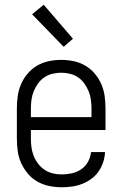

<svg xmlns="http://www.w3.org/2000/svg" viewBox="-20 -780 515 808"><path d="M239 8Q212 8 186 2.5Q160 -3 137 -16Q114 -29 97 -49.5Q80 -70 69 -94Q58 -118 54.5 -144.5Q51 -171 51 -197V-323Q51 -349 54.5 -375Q58 -401 68.5 -425.5Q79 -450 96.5 -470.5Q114 -491 136.5 -504Q159 -517 185 -522.5Q211 -528 238 -528Q264 -528 290 -522.5Q316 -517 338.5 -504Q361 -491 378.5 -470.5Q396 -450 406.5 -425.5Q417 -401 420.5 -375Q424 -349 424 -323V-233H110V-197Q110 -178 112.5 -159.5Q115 -141 122 -123.5Q129 -106 140.5 -91Q152 -76 167.5 -65.5Q183 -55 201.5 -50.5Q220 -46 239 -46Q260 -46 281.5 -50.5Q303 -55 321 -67Q339 -79 350 -98.5Q361 -118 363 -140H422Q421 -118 414 -97Q407 -76 394.5 -58Q382 -40 364 -27Q346 -14 325.5 -6Q305 2 283 5Q261 8 239 8ZM110 -287H365V-323Q365 -341 362.5 -360Q360 -379 353 -396Q346 -413 335 -428.5Q324 -444 308.5 -454.5Q293 -465 274.5 -469.5Q256 -474 238 -474Q219 -474 200.5 -469.5Q182 -465 166.5 -454.5Q151 -444 140 -428.5Q129 -413 122 -396Q115 -379 112.5 -360Q110 -341 110 -323ZM248 -583 115 -720 164 -760 287 -617Z"/></svg>

Font: Iosevka QP Light
Style: Regular
Weight: 300
Designer: Belleve Invis
Foundry: Belleve Invis
Version: Version 20.0.0; ttfautohint (v1.8.4)